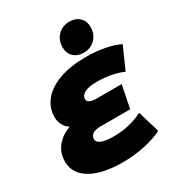

<svg xmlns="http://www.w3.org/2000/svg" viewBox="-226 -1120 1187 1280"><g transform="rotate(-30 367.5 -479.5)"><path d="M334 -475Q334 -440 404 -440H596L561 -266H330Q295 -266 273.5 -252.5Q252 -239 252 -215Q252 -190 283 -177Q314 -164 383 -164Q441 -164 498.5 -178Q556 -192 601 -216L651 -48Q594 -19 511.5 -1.5Q429 16 345 16Q187 16 98.5 -36Q10 -88 10 -180Q10 -247 48.5 -295Q87 -343 154 -367Q126 -385 112 -412.5Q98 -440 98 -471Q98 -545 144.5 -600.5Q191 -656 276.5 -686Q362 -716 475 -716Q555 -716 622.5 -703Q690 -690 735 -667L660 -498Q574 -536 459 -536Q396 -536 365 -519.5Q334 -503 334 -475ZM377 -847Q377 -904 412.5 -939.5Q448 -975 501 -975Q549 -975 578 -947Q607 -919 607 -875Q607 -818 571.5 -782.5Q536 -747 483 -747Q435 -747 406 -775Q377 -803 377 -847Z"/></g></svg>

Font: Montserrat Alternates Black
Style: Italic
Weight: 900
Italic angle: -11.3°
Designer: Julieta Ulanovsky
Foundry: Julieta Ulanovsky
Version: Version 7.200